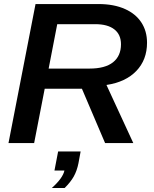

<svg xmlns="http://www.w3.org/2000/svg" viewBox="-20 -708 762 950"><path d="M201.2 -269 148.9 0H22L155.8 -688H467.3Q543.9 -688 599.1 -663.1Q651.4 -639.6 679.4 -596.9Q707.5 -554.2 707.5 -496.6Q707.5 -412.1 654.5 -356.9Q601.6 -301.8 506.8 -287.6L639.6 0H500L385.3 -269ZM423.3 -368.7Q500 -368.7 539.3 -399.9Q578.6 -431.2 578.6 -488.8Q578.6 -537.1 545.7 -562.7Q512.7 -588.4 451.2 -588.4H263.2L220.7 -368.7ZM368.2 99.6Q360.8 136.7 345.2 164.8Q329.6 192.9 299.8 222.2H236.3Q291 173.3 298.8 135.7H249.5L267.6 41.5H378.9Z"/></svg>

Font: Arimo SemiBold
Style: Italic
Weight: 600
Italic angle: -12°
Version: Version 1.33